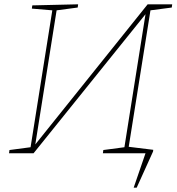

<svg xmlns="http://www.w3.org/2000/svg" viewBox="-20 -712 820 892"><path d="M780 -692 778 -677 679 -664 578 -30 692 -16 691 -8 615 160H601L656 0H458L460 -15L558 -28L656 -646L136 0H22L24 -15L122 -28L223 -664L128 -672L130 -687L343 -692L341 -677L243 -664L144 -41L666 -692Z"/></svg>

Font: Bitter Pro Thin
Style: Italic
Weight: 250
Italic angle: -9°
Designer: Sol Matas, and Bitter project Authors
Foundry: Sol Matas
Version: Version 1.010